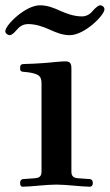

<svg xmlns="http://www.w3.org/2000/svg" viewBox="-41 -700 415 726"><path d="M-21 -582C-21 -573 -11 -567 -4 -567C5 -567 17 -581 25 -590C36 -603 51 -609 65 -609C95 -609 122 -599 147 -588C171 -577 195 -567 223 -567C278 -567 354 -642 354 -665C354 -674 345 -680 338 -680C329 -680 316 -666 308 -657C297 -644 283 -638 269 -638C239 -638 212 -648 187 -659C163 -670 138 -680 110 -680C55 -680 -21 -605 -21 -582ZM35 -8C35 2 39 6 45 6C58 6 85 4 105 2C128 0 153 -2 172 -2C191 -2 216 0 239 2C259 4 286 6 299 6C305 6 310 2 310 -8C310 -17 306 -23 296 -23L254 -26C241 -27 229 -31 229 -50V-440C229 -454 228 -468 207 -468C191 -468 163 -465 131 -462C106 -460 65 -458 51 -458C38 -458 35 -454 35 -442C35 -429 41 -429 52 -428C66 -427 87 -424 99 -418C111 -412 116 -404 116 -383V-50C116 -31 104 -27 91 -26L49 -23C39 -23 35 -17 35 -8Z"/></svg>

Font: Monomakh Unicode
Style: Regular
Weight: 400
Version: Version 1.2